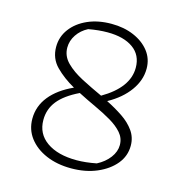

<svg xmlns="http://www.w3.org/2000/svg" viewBox="-95 -693 746 788"><g transform="rotate(15 278.5 -299.0)"><path d="M276 9Q216 9 169.5 -11Q123 -31 96.5 -66Q70 -101 70 -147Q70 -200 104 -242.5Q138 -285 202 -314Q154 -341 121 -374.5Q88 -408 88 -457Q88 -500 113.5 -534Q139 -568 183 -587.5Q227 -607 284 -607Q337 -607 379 -589Q421 -571 445.5 -539.5Q470 -508 470 -466Q470 -417 438 -372.5Q406 -328 348 -296Q386 -277 418 -255.5Q450 -234 469.5 -206.5Q489 -179 489 -144Q489 -100 461 -66Q433 -32 385 -11.5Q337 9 276 9ZM133 -466Q133 -430 160 -403Q187 -376 229.5 -354Q272 -332 318 -311Q426 -374 426 -458Q426 -512 386 -540.5Q346 -569 277 -569Q239 -569 196 -561Q167 -546 150 -520.5Q133 -495 133 -466ZM115 -154Q115 -95 162 -62Q209 -29 289 -29Q327 -29 373 -38Q406 -55 425.5 -81Q445 -107 445 -135Q445 -164 426 -186Q407 -208 375.5 -226.5Q344 -245 306 -262.5Q268 -280 231 -299Q171 -270 143 -235Q115 -200 115 -154Z"/></g></svg>

Font: Piazzolla SC ExtraLight
Style: Regular
Weight: 200
Designer: Juan Pablo del Peral
Foundry: Huerta Tipografica
Version: Version 1.330